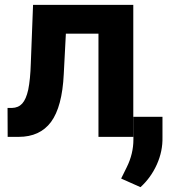

<svg xmlns="http://www.w3.org/2000/svg" viewBox="-20 -566 703 794"><path d="M57.1 0H11.7L11.2 -119.6H29.3Q55.7 -120.1 71.8 -137.7Q87.9 -155.3 96.7 -194.8Q105.5 -238.3 107.4 -303.7L116.7 -545.9H531.2V0H387.2V-426.8H252.4L243.7 -259.8Q237.3 -124.5 190.9 -61.5Q145 0 57.1 0ZM531.7 -83H651.9V1.5Q653.3 59.1 628.7 114Q604 168.9 561 208L481 172.4Q488.3 157.2 503.9 126Q531.7 70.3 531.7 10.7Z"/></svg>

Font: Inter Tight Stencil
Style: Bold
Weight: 700
Designer: Rasmus Andersson
Foundry: rsms
Version: Version 3.004;Glyphs 3.1.2 (3151)